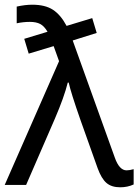

<svg xmlns="http://www.w3.org/2000/svg" viewBox="-36 -786 588 816"><path d="M-16 0 215 -526 192 -590 86 -558 67 -621 166 -651Q152 -675 135 -684Q118 -693 91 -693Q63 -693 35 -687V-758Q71 -766 101 -766Q156 -766 189 -744.5Q222 -723 247 -676L356 -709L375 -646L273 -614L452 -116Q471 -62 502 -62Q514 -62 532 -67V-2Q506 10 475 10Q438 10 416.5 -8.5Q395 -27 379 -71L306 -276Q265 -393 256 -435H252Q237 -374 197 -281L75 0Z"/></svg>

Font: Advent Sans Logo
Style: Regular
Weight: 400
Designer: Types & Symbols
Foundry: Types & Symbols
Version: Version 1.002